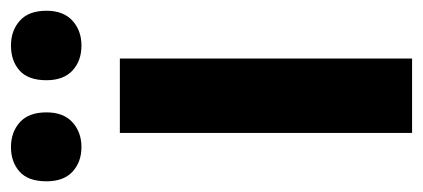

<svg xmlns="http://www.w3.org/2000/svg" viewBox="-258 -554 790 359"><g transform="rotate(-90 137.5 -375.0)"><path d="M207 0H67.9V-546.4H207ZM-22.5 -683.6Q-22.5 -717.8 -4.4 -733.9Q13.7 -750 41.5 -750Q69.3 -750 87.9 -733.4Q106.4 -716.8 106.4 -683.6Q106.4 -651.9 87.9 -635Q69.3 -618.2 41.5 -618.2Q13.7 -618.2 -4.4 -634.8Q-22.5 -651.4 -22.5 -683.6ZM166.5 -683.6Q166.5 -717.8 184.6 -733.9Q202.6 -750 231.4 -750Q259.3 -750 277.8 -733.4Q296.4 -716.8 296.4 -683.6Q296.4 -651.9 277.8 -635Q259.3 -618.2 231.4 -618.2Q202.6 -618.2 184.6 -635Q166.5 -651.9 166.5 -683.6Z"/></g></svg>

Font: Open Sans SemiCondensed
Style: Bold
Weight: 700
Width: 4
Designer: Monotype Design Team
Foundry: Monotype Imaging Inc.
Version: Version 3.003